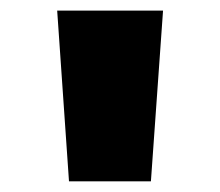

<svg xmlns="http://www.w3.org/2000/svg" viewBox="-20 -668 417 364"><path d="M88.4 -647.9H289.1L266.1 -324.2H110.8Z"/></svg>

Font: Black Ops One
Style: Regular
Weight: 400
Designer: James Grieshaber
Foundry: James Grieshaber
Version: Version 1.002